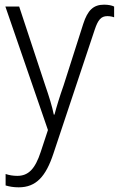

<svg xmlns="http://www.w3.org/2000/svg" viewBox="-20 -560 510 821"><path d="M425 -540C380 -540 355 -517 336 -458L252 -195C235 -147 222 -104 213 -70H210C203 -105 190 -147 173 -196L62 -532H3L185 -4L154 90C130 163 101 192 54 192C35 192 19 189 4 184V233C21 238 38 241 60 241C135 241 176 194 208 98L385 -433C399 -475 412 -491 439 -491C450 -491 460 -489 468 -486V-532C458 -537 443 -540 425 -540Z"/></svg>

Font: Noto Sans SemiCondensed Light
Style: Regular
Weight: 300
Width: 4
Designer: Monotype Design Team
Foundry: Monotype Imaging Inc.
Version: Version 2.013